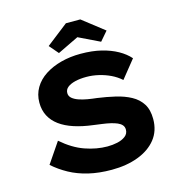

<svg xmlns="http://www.w3.org/2000/svg" viewBox="-130 -1034 1094 1160"><g transform="rotate(-15 417.0 -453.5)"><path d="M427 10Q347 10 282 -5.5Q217 -21 165 -49.5Q113 -78 70 -116L157 -244Q227 -183 298.5 -158Q370 -133 438 -133Q470 -133 500 -139.5Q530 -146 550.5 -161.5Q571 -177 571 -203Q571 -220 561 -231.5Q551 -243 533.5 -250.5Q516 -258 492.5 -263.5Q469 -269 442 -272.5Q415 -276 387 -280Q322 -288 270 -305Q218 -322 182 -348.5Q146 -375 127 -411.5Q108 -448 108 -495Q108 -546 132.5 -587.5Q157 -629 201 -657.5Q245 -686 302 -701Q359 -716 424 -716Q497 -716 553.5 -702Q610 -688 653 -664Q696 -640 724 -608L634 -496Q606 -521 571.5 -537.5Q537 -554 498.5 -563Q460 -572 422 -572Q382 -572 351.5 -564.5Q321 -557 303.5 -543Q286 -529 286 -507Q286 -488 301 -475Q316 -462 340.5 -453.5Q365 -445 394 -440Q423 -435 452 -432Q510 -424 563.5 -411.5Q617 -399 658.5 -376.5Q700 -354 723.5 -317Q747 -280 747 -222Q747 -148 706 -96.5Q665 -45 592.5 -17.5Q520 10 427 10ZM300 -754 251 -811 387 -917H477L613 -811L564 -754L417 -825H447Z"/></g></svg>

Font: Lexend Mega
Style: Bold
Weight: 700
Version: Version 1.007